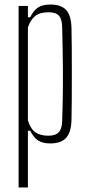

<svg xmlns="http://www.w3.org/2000/svg" viewBox="-20 -626 386 846"><path d="M62 200V-600H103V-550H113Q127.5 -579.5 147.2 -592.8Q167 -606 202 -606Q249.5 -606 271.5 -582Q293.5 -558 295 -503Q296 -469.5 296.2 -415.5Q296.5 -361.5 296.5 -301.5Q296.5 -241.5 296.2 -187Q296 -132.5 295 -97Q293.5 -42.5 271 -18.2Q248.5 6 201 6Q168 6 148 -7Q128 -20 113 -50H103V200ZM193 -28Q224.5 -28 239 -43.5Q253.5 -59 254 -95Q256.5 -172.5 257 -226.2Q257.5 -280 257.2 -322.5Q257 -365 256 -407.8Q255 -450.5 254 -505Q253.5 -541 240 -556.5Q226.5 -572 194 -572Q156.5 -572 135.5 -555.8Q114.5 -539.5 103 -505V-95Q115 -57.5 136.5 -42.8Q158 -28 193 -28Z"/></svg>

Font: Big Shoulders Text SC Thin
Style: Regular
Weight: 100
Designer: Patric King
Foundry: XO Type Co
Version: Version 2.002